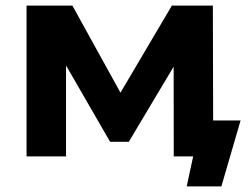

<svg xmlns="http://www.w3.org/2000/svg" viewBox="-20 -558 898 685"><path d="M646.1 107 676.9 -35.9 772.1 0H599.9V-128.1H838.3L769.8 107ZM74.7 0V-537.9H238.3L441.3 -170.4H376.2L593.1 -537.9H739.4L740.8 0H599.9L599.5 -377.9L624.3 -361.7L439.5 -52.1H372.8L187.4 -373.3L215.6 -380.3V0Z"/></svg>

Font: Montserrat Alternates Thin
Style: Regular
Weight: 100
Designer: Julieta Ulanovsky
Foundry: Julieta Ulanovsky
Version: Version 9.000